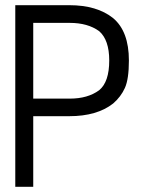

<svg xmlns="http://www.w3.org/2000/svg" viewBox="-20 -720 550 740"><path d="M38.9 -700H247Q354 -700 416.2 -650Q476.8 -599 476.8 -486.9Q476.8 -415.2 461.4 -381.1Q446 -347 416.2 -321.2Q354 -272.2 247 -272.2H108.1V0H38.9ZM362.1 -372.2Q401 -404 401 -486.9Q401 -566.2 362.1 -600Q318.2 -631.8 249 -631.8H108.1V-339.9H249Q318.2 -339.9 362.1 -372.2Z"/></svg>

Font: Myanmar KatKuu
Style: Regular
Weight: 400
Designer: Khon Soe Zaw Thu
Foundry: MPUA
Version: Version 1.00 September 13, 2016, initial release